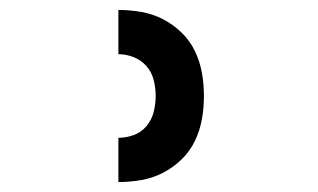

<svg xmlns="http://www.w3.org/2000/svg" viewBox="-20 -800 640 386"><path d="M218 -434V-523Q234 -523 249 -528.5Q264 -534 274.5 -546.5Q285 -559 289 -575Q293 -591 293 -607Q293 -623 289 -639Q285 -655 274.5 -667Q264 -679 249 -685Q234 -691 218 -691V-780Q241 -780 264 -776Q287 -772 307.5 -761.5Q328 -751 345 -734.5Q362 -718 372 -697Q382 -676 386 -653Q390 -630 390 -607Q390 -584 386 -561Q382 -538 372 -517Q362 -496 345 -479.5Q328 -463 307.5 -452.5Q287 -442 264 -438Q241 -434 218 -434Z"/></svg>

Font: Iosevka HT Extended
Style: Bold
Weight: 700
Width: 7
Monospace: yes
Designer: Belleve Invis
Foundry: Belleve Invis
Version: Version 32.3.0; ttfautohint (v1.8.4)